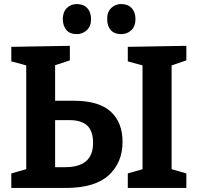

<svg xmlns="http://www.w3.org/2000/svg" viewBox="-20 -931 979 951"><path d="M36 0V-72L110 -93V-607L36 -627V-699L326 -704V-632L253 -608V-432H346Q469 -432 528 -378.5Q587 -325 587 -228Q587 -126 518.5 -63Q450 0 304 0ZM903 -632 830 -607V-93L903 -72V0H613V-72L686 -93V-607L613 -627V-699L903 -704ZM325 -336H253V-103H304Q371 -103 406 -132.5Q441 -162 441 -223Q441 -282 412 -309Q383 -336 325 -336ZM580 -762Q547 -762 529 -781.5Q511 -801 511 -836Q510 -871 530.5 -891Q551 -911 580 -911Q613 -911 632 -891Q651 -871 651 -836Q651 -801 630.5 -781.5Q610 -762 580 -762ZM360 -762Q327 -762 309.5 -781.5Q292 -801 291 -836Q291 -871 311 -891Q331 -911 360 -911Q393 -911 412 -891Q431 -871 431 -836Q431 -801 410 -781.5Q389 -762 360 -762Z"/></svg>

Font: Bitter
Style: Bold
Weight: 700
Designer: Sol Matas, and Bitter project Authors
Foundry: Sol Matas
Version: Version 2.001